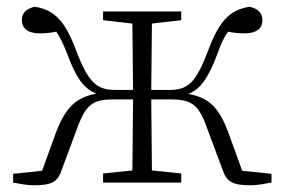

<svg xmlns="http://www.w3.org/2000/svg" viewBox="-20 -542 844 570"><path d="M286 -482 373 -472 375 -275H323C268 -275 243 -295 206 -392C172 -484 139 -513 83 -522C58 -516 45 -504 45 -483C45 -457 63 -443 98 -443C118 -443 133 -445 147 -448C158 -432 168 -412 180 -381C205 -313 228 -279 266 -264C207 -253 176 -225 147 -151L105 -35L19 -26V0C40 4 61 8 80 8C135 8 152 -2 164 -40L212 -169C238 -237 260 -247 324 -247H375L373 -36L286 -27V0H518V-27L431 -36L429 -247H481C544 -247 567 -237 592 -169L640 -40C653 -2 669 8 725 8C743 8 764 4 786 0V-26L699 -35L657 -151C629 -225 598 -253 539 -263C577 -278 599 -313 625 -381C636 -412 645 -432 657 -448C671 -445 686 -443 706 -443C741 -443 759 -457 759 -482C759 -504 746 -516 721 -522C665 -513 632 -484 598 -392C561 -295 538 -275 482 -275H429L431 -472L518 -482V-508H286Z"/></svg>

Font: Noto Serif TC ExtraLight
Style: Regular
Weight: 200
Designer: Ryoko NISHIZUKA 西塚涼子 (kana & ideographs); Frank Grießhammer (Latin, Greek & Cyrillic); Wenlong ZHANG 张文龙 (bopomofo); San
Foundry: Adobe
Version: Version 2.001;hotconv 1.1.0;makeotfexe 2.6.0